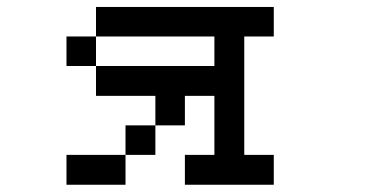

<svg xmlns="http://www.w3.org/2000/svg" viewBox="-20 -462 1040 540"><path d="M167 -276.4V-359.4H250V-276.4ZM250 -276.4H583V-359.4H250V-442.4H750V-359.4H667V-26.4H750V57.6H500V-26.4H583V-192.4H500V-109.4H417V-26.4H333V-109.4H417V-192.4H250ZM333 -26.4V57.6H167V-26.4Z"/></svg>

Font: KH Dot kagurazaka 12
Style: Regular
Weight: 400
Designer: Original version for X68000 by Keitarou Hiraki (http://hp.vector.co.jp/authors/VA000874/) / TrueType conversion by Homem
Version: Version 1.00.20150527